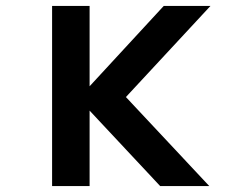

<svg xmlns="http://www.w3.org/2000/svg" viewBox="-20 -625 790 645"><path d="M518 0 243 -294 530 -605H687L403 -299L683 0ZM155 0V-605H281V0Z"/></svg>

Font: Martian Mono SemiExpanded Medium
Style: Regular
Weight: 500
Width: 6
Designer: Roman Shamin
Foundry: Evil Martians
Version: Version 1.000